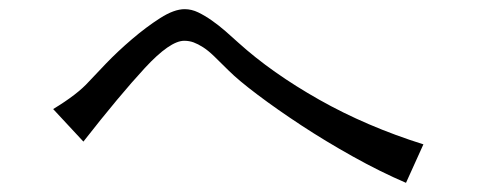

<svg xmlns="http://www.w3.org/2000/svg" viewBox="-20 -499 1040 419"><path d="M866 -100Q810 -124 750 -157.5Q690 -191 637.5 -225.5Q585 -260 542.5 -292Q500 -324 479 -345Q460 -364 447 -376.5Q434 -389 423 -396Q412 -403 402.5 -406.5Q393 -410 382 -410Q351 -410 296 -350.5Q241 -291 162 -190L96 -261Q149 -293 174 -321Q186 -334 211.5 -360.5Q237 -387 268 -413.5Q299 -440 329.5 -459.5Q360 -479 383 -479Q398 -479 412.5 -472Q427 -465 442 -454.5Q457 -444 472 -431Q487 -418 500 -406Q573 -340 676.5 -281.5Q780 -223 904 -184Z"/></svg>

Font: NanumGothicCoding
Style: Regular
Weight: 400
Monospace: yes
Designer: Kwon Bruce; Nicolas Noh; Sung-woo Choi; Go-un Cha; Soo-hyun Park;
Foundry: NHN Corporation
Version: Version 2.000;PS 1;hotconv 1.0.49;makeotf.lib2.0.14853